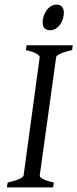

<svg xmlns="http://www.w3.org/2000/svg" viewBox="-20 -811 335 831"><path d="M292 -594.2Q261.2 -587.4 242.7 -579.1Q224.1 -570.8 223.1 -564L151.9 -50.8Q150.9 -44.9 166 -36.4Q181.2 -27.8 212.9 -21L210 0H9.8L13.2 -21Q43.9 -27.8 62.3 -35.9Q80.6 -43.9 82 -50.8L151.9 -564Q152.8 -569.8 137.7 -578.6Q122.6 -587.4 91.8 -594.2L95.2 -615.2H294.9ZM256.3 -756.3Q256.3 -742.7 252.2 -729.2Q248 -715.8 240.2 -704.8Q232.4 -693.8 221.2 -687Q210 -680.2 196.3 -680.2Q181.2 -680.2 172.9 -689Q164.6 -697.8 164.6 -714.4Q164.6 -727.5 168.9 -741Q173.3 -754.4 181.2 -765.6Q189 -776.9 200 -783.9Q210.9 -791 224.6 -791Q239.7 -791 248 -782Q256.3 -772.9 256.3 -756.3Z"/></svg>

Font: Gentium
Style: Italic
Weight: 400
Italic angle: -7°
Designer: J. Victor Gaultney
Version: Version 1.02; 2005; OFL release